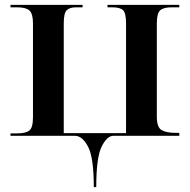

<svg xmlns="http://www.w3.org/2000/svg" viewBox="-20 -556 777 786"><path d="M364 210H374Q374 89 396 44.5Q418 0 444 0H714V-12H702Q661 -12 641.5 -23.5Q622 -35 622 -78V-460Q622 -502 636 -514Q650 -526 682 -526H714V-536H420V-526H440Q472 -526 484 -514Q496 -502 496 -460V-11H241V-460Q241 -502 253 -514Q265 -526 291 -526H318V-536H23V-526H51Q86 -526 100.5 -513Q115 -500 115 -460V-76Q115 -33 100 -21.5Q85 -10 50 -10H23V0H287Q317 0 340.5 44.5Q364 89 364 210Z"/></svg>

Font: Noto Serif Display Semi
Style: Regular
Weight: 600
Designer: Monotype Design Team
Foundry: Monotype Imaging Inc.
Version: Version 1.900